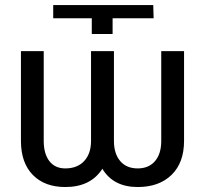

<svg xmlns="http://www.w3.org/2000/svg" viewBox="-20 -731 811 761"><path d="M709.5 -528.3V-172.4Q709.5 -86.4 660.2 -38.1Q610.8 10.3 525.9 10.3Q429.2 10.3 385.7 -62Q339.4 10.3 238.8 10.3Q157.2 10.3 110.4 -37.4Q63.5 -85 63 -170.9V-528.3H153.3V-170.4Q153.8 -120.6 176 -92Q198.2 -63.5 238.8 -63.5Q286.6 -63.5 313.7 -92.8Q340.8 -122.1 340.8 -172.4V-528.3H431.6V-172.4Q431.6 -122.1 456.3 -92.8Q481 -63.5 525.9 -63.5Q569.3 -63.5 594 -92Q618.7 -120.6 619.1 -170.4V-528.3ZM190.9 -658.7V-710.9H587.4L588.9 -658.7H426.3V-596.2H343.8V-658.7Z"/></svg>

Font: Mardoto
Style: Regular
Weight: 400
Designer: Christian Robertson, Vahan Hovhannisyan
Foundry: Google
Version: Version 1.000